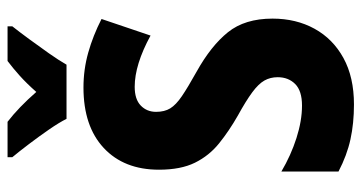

<svg xmlns="http://www.w3.org/2000/svg" viewBox="-250 -720 980 521"><g transform="rotate(-90 240.5 -460.0)"><path d="M450 -211Q450 -147 422.5 -97Q395 -47 343 -18.5Q291 10 217 10Q166 10 122.5 0.5Q79 -9 35 -32V-187Q79 -161 126 -146Q173 -131 214 -131Q254 -131 272.5 -149.5Q291 -168 291 -197Q291 -217 282 -233Q273 -249 250 -266Q227 -283 187 -305Q145 -329 111.5 -356Q78 -383 59 -421.5Q40 -460 40 -519Q40 -614 99 -669Q158 -724 263 -724Q312 -724 358 -711Q404 -698 449 -675L404 -542Q325 -585 265 -585Q231 -585 214 -568.5Q197 -552 197 -527Q197 -504 206.5 -488.5Q216 -473 239.5 -457Q263 -441 306 -417Q376 -378 413 -332Q450 -286 450 -211ZM178 -770Q168 -790 149 -817.5Q130 -845 109.5 -872Q89 -899 74 -917V-930H170Q209 -900 251 -852Q274 -878 294.5 -896.5Q315 -915 335 -930H429V-917Q414 -898 394.5 -871.5Q375 -845 356 -818Q337 -791 325 -770Z"/></g></svg>

Font: Noto Sans Ethiopic Condensed ExtraBold
Style: Regular
Weight: 800
Width: 3
Designer: Monotype Design Team
Foundry: Monotype Imaging Inc.
Version: Version 2.102; ttfautohint (v1.8.4.7-5d5b)